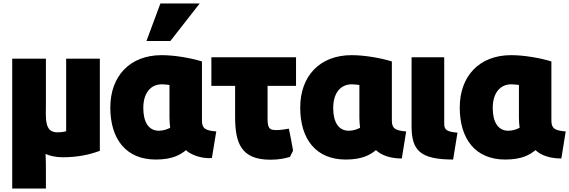

<svg xmlns="http://www.w3.org/2000/svg" viewBox="-20 -878 3261 1100"><path d="M339 23C301 23 265 15 241 4C243 38 243 71 243 109V202H50V-542H243V-283C243 -202 233 -120 307 -120C337 -120 345 -123 359 -126V-542H552V-14C494 8 425 23 339 23Z M1046 -18C1013 9 968 36 872 36C705 36 612 -78 612 -262C612 -442 724 -562 906 -562C983 -562 1076 -545 1137 -526V-187C1137 -140 1159 -130 1219 -125L1194 27C1127 34 1060 0 1046 -18ZM951 -202V-391C944 -392 924 -395 908 -395C841 -395 801 -343 801 -259C801 -178 832 -129 890 -129C917 -129 939 -138 955 -146C953 -163 951 -182 951 -202ZM956 -643H819L899 -858H1124Z M1659 -15 1641 21C1611 30 1576 37 1529 37C1361 37 1327 -59 1327 -208V-386H1191V-550H1676V-386H1513V-198C1513 -155 1520 -137 1544 -134C1566 -131 1591 -133 1635 -141C1644 -99 1652 -56 1659 -15Z M2134 -18C2101 9 2056 36 1960 36C1793 36 1700 -78 1700 -262C1700 -442 1812 -562 1994 -562C2071 -562 2164 -545 2225 -526V-187C2225 -140 2247 -130 2307 -125L2282 30C2219 30 2166 13 2134 -18ZM2039 -202V-391C2032 -392 2012 -395 1996 -395C1929 -395 1889 -343 1889 -259C1889 -178 1920 -129 1978 -129C2005 -129 2027 -138 2043 -146C2041 -163 2039 -182 2039 -202Z M2601 -118 2576 36C2385 36 2338 -18 2338 -155V-550H2525V-169C2525 -135 2539 -123 2601 -118Z M3048 -18C3015 9 2970 36 2874 36C2707 36 2614 -78 2614 -262C2614 -442 2726 -562 2908 -562C2985 -562 3078 -545 3139 -526V-187C3139 -140 3161 -130 3221 -125L3196 30C3133 30 3080 13 3048 -18ZM2953 -202V-391C2946 -392 2926 -395 2910 -395C2843 -395 2803 -343 2803 -259C2803 -178 2834 -129 2892 -129C2919 -129 2941 -138 2957 -146C2955 -163 2953 -182 2953 -202Z"/></svg>

Font: Repo Black
Style: Regular
Weight: 900
Designer: Stefan Peev
Foundry: Context Ltd
Version: Version 1.502